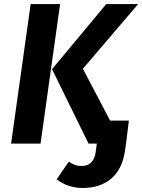

<svg xmlns="http://www.w3.org/2000/svg" viewBox="-20 -712 705 952"><path d="M278 -692 181 0H35L132 -692ZM526 -114H619L605 0L599 40Q585 129 530.5 174.5Q476 220 391 220Q316 220 261 177L321 90Q339 101 352.5 106Q366 111 386 111Q413 111 431 94.5Q449 78 454 45L460 0H419L238 -369L507 -692H665L391 -371Z"/></svg>

Font: Fira Sans SemiBold
Style: Italic
Weight: 600
Italic angle: -8°
Designer: bBox Type GmbH & Carrois Corporate GbR & Edenspiekermann AG
Foundry: bBox Type GmbH & Carrois Corporate GbR & Edenspiekermann AG
Version: Version 4.301